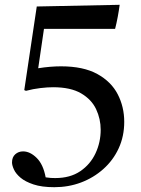

<svg xmlns="http://www.w3.org/2000/svg" viewBox="-20 -640 587 799"><path d="M133 -613 478 -620Q475 -597 470 -570Q465 -543 459 -520H163L139 -356Q164 -360 188 -362Q212 -364 234 -364Q327 -364 385 -332Q443 -300 470 -247.5Q497 -195 497 -133Q497 -73 474 -23Q451 27 410 63.5Q369 100 317 119.5Q265 139 206 139Q154 139 119.5 127.5Q85 116 65.5 99.5Q46 83 38 65.5Q30 48 30 36Q30 14 43.5 2Q57 -10 76 -10Q105 -10 132.5 17Q160 44 170 98Q182 100 191.5 100.5Q201 101 210 101Q272 101 314 72.5Q356 44 377.5 -2Q399 -48 399 -100Q399 -145 380 -185.5Q361 -226 317.5 -251.5Q274 -277 201 -277Q178 -277 148 -273.5Q118 -270 88 -262L81 -265Z"/></svg>

Font: Tiro Tamil
Style: Regular
Weight: 400
Designer: Tamil: Fernando Mello & Fiona Ross. Latin: John Hudson.
Foundry: Tiro Typeworks Ltd.
Version: Version 1.52